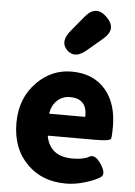

<svg xmlns="http://www.w3.org/2000/svg" viewBox="-61 -963 718 1023"><g transform="rotate(5 298.0 -451.5)"><path d="M330 14Q203 14 124 -65Q40 -147 40 -285Q40 -418 124 -503Q202 -583 310 -583Q428 -583 494 -504Q554 -431 554 -309Q554 -260 550 -246Q546 -232 469 -232H217Q212 -232 213 -227Q235 -122 354 -122Q413 -122 442.5 -139.5Q472 -157 506 -106Q539 -55 514.5 -37.5Q490 -20 435.5 -3Q381 14 330 14ZM210 -354Q209 -349 214 -349H398Q403 -349 403 -354Q403 -447 313 -447Q274 -447 246 -422Q218 -397 210 -354ZM382 -705Q320 -651 276 -694Q233 -737 286 -800L354 -882Q410 -948 469 -889Q529 -830 463 -774Z"/></g></svg>

Font: Resource Han Rounded JP Heavy
Style: Regular
Weight: 900
Designer: Cyano Hao (round all glyphs); Ryoko NISHIZUKA 西塚涼子 (kana, bopomofo & ideographs); Paul D. Hunt (Latin, Greek & Cyrillic)
Foundry: Cyano Hao
Version: 0.990